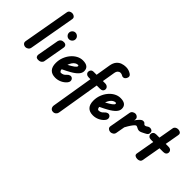

<svg xmlns="http://www.w3.org/2000/svg" viewBox="-72 -1808 3117 3117"><g transform="rotate(45 1486.0 -250.0)"><path d="M115.5 0Q99.5 0 82.5 -7.5Q65.5 -15 55.2 -30.8Q45 -46.5 49 -71L191 -874.5Q196.5 -904.5 217 -916.5Q237.5 -928.5 261 -928.5Q291.5 -928.5 314.8 -909.8Q338 -891 331 -856.5L191 -62.5Q185.5 -32 162.2 -16Q139 0 115.5 0Z M409 0Q372.5 0 359.2 -18.5Q346 -37 349.5 -62.5L417 -440.5Q418.5 -449 426.2 -463.2Q434 -477.5 451.5 -489Q469 -500.5 499 -500.5Q533 -500.5 549.2 -482Q565.5 -463.5 560 -432L493 -52.5Q490.5 -37 469.5 -18.5Q448.5 0 409 0ZM449.5 -666.5Q449.5 -697 471.5 -719.8Q493.5 -742.5 524 -742.5Q553.5 -742.5 577.2 -720.8Q601 -699 601 -666.5Q601 -635 578.2 -612.8Q555.5 -590.5 524 -590.5Q494 -590.5 471.8 -612.8Q449.5 -635 449.5 -666.5Z M808 9Q727 9 686 -36Q645 -81 645 -167.5Q645 -235.5 668.2 -297Q691.5 -358.5 731.5 -406.5Q771.5 -454.5 822.8 -482Q874 -509.5 929.5 -509.5Q998.5 -509.5 1032.8 -481.8Q1067 -454 1067 -400.5Q1067 -378 1057.8 -356.5Q1048.5 -335 1029.8 -314.2Q1011 -293.5 983 -272.8Q955 -252 917.5 -231Q894.5 -217.5 860 -199.8Q825.5 -182 785.5 -163Q786 -154.5 787.2 -147.8Q788.5 -141 790.5 -135.5Q794.5 -125.5 801.8 -119Q809 -112.5 819 -112.5Q842 -112.5 864.8 -123Q887.5 -133.5 904.5 -154.5Q927 -180.5 953.2 -188Q979.5 -195.5 1001 -179.5Q1011.5 -172 1018.5 -157Q1025.5 -142 1023.2 -122.2Q1021 -102.5 1002 -79.5Q967.5 -38.5 916 -14.8Q864.5 9 808 9ZM801 -279.5Q815 -287 828.5 -294.8Q842 -302.5 856 -310.5Q883.5 -326.5 901.5 -340Q919.5 -353.5 928.8 -364.8Q938 -376 938 -385Q938 -391.5 935.2 -396.5Q932.5 -401.5 926 -401.5Q898 -401.5 874 -386.2Q850 -371 831.5 -343.5Q813 -316 801 -279.5Z M1177 427Q1149.5 427 1134 413.2Q1118.5 399.5 1113.2 380.2Q1108 361 1111 344L1230 -379H1190Q1158 -379 1138 -396Q1118 -413 1118 -439Q1118 -464 1134.2 -482.2Q1150.5 -500.5 1183 -500.5H1250L1291.5 -753Q1303 -821 1334.5 -859.2Q1366 -897.5 1409.2 -913Q1452.5 -928.5 1498 -928.5Q1533.5 -928.5 1562.8 -919.2Q1592 -910 1620 -891Q1639 -878.5 1643.8 -858Q1648.5 -837.5 1634 -811Q1617 -782 1594.2 -776.8Q1571.5 -771.5 1558.5 -780.5Q1549.5 -786 1534.8 -792.2Q1520 -798.5 1498 -798.5Q1478.5 -798.5 1458 -779.8Q1437.5 -761 1431 -720.5L1394.5 -500.5H1445.5Q1479.5 -500.5 1499.8 -482.2Q1520 -464 1520 -439Q1520 -411.5 1502 -395.2Q1484 -379 1452.5 -379H1374.5L1251.5 364.5Q1248 389.5 1227 408.2Q1206 427 1177 427Z M1672 9Q1591 9 1550 -36Q1509 -81 1509 -167.5Q1509 -235.5 1532.2 -297Q1555.5 -358.5 1595.5 -406.5Q1635.5 -454.5 1686.8 -482Q1738 -509.5 1793.5 -509.5Q1862.5 -509.5 1896.8 -481.8Q1931 -454 1931 -400.5Q1931 -378 1921.8 -356.5Q1912.5 -335 1893.8 -314.2Q1875 -293.5 1847 -272.8Q1819 -252 1781.5 -231Q1758.5 -217.5 1724 -199.8Q1689.5 -182 1649.5 -163Q1650 -154.5 1651.2 -147.8Q1652.5 -141 1654.5 -135.5Q1658.5 -125.5 1665.8 -119Q1673 -112.5 1683 -112.5Q1706 -112.5 1728.8 -123Q1751.5 -133.5 1768.5 -154.5Q1791 -180.5 1817.2 -188Q1843.5 -195.5 1865 -179.5Q1875.5 -172 1882.5 -157Q1889.5 -142 1887.2 -122.2Q1885 -102.5 1866 -79.5Q1831.5 -38.5 1780 -14.8Q1728.5 9 1672 9ZM1665 -279.5Q1679 -287 1692.5 -294.8Q1706 -302.5 1720 -310.5Q1747.5 -326.5 1765.5 -340Q1783.5 -353.5 1792.8 -364.8Q1802 -376 1802 -385Q1802 -391.5 1799.2 -396.5Q1796.5 -401.5 1790 -401.5Q1762 -401.5 1738 -386.2Q1714 -371 1695.5 -343.5Q1677 -316 1665 -279.5Z M2066 0Q2038.5 0 2016.5 -18.2Q1994.5 -36.5 1999.5 -68.5L2066 -441.5Q2071.5 -470.5 2094.8 -485.5Q2118 -500.5 2141.5 -500.5Q2169.5 -500.5 2191.8 -479.8Q2214 -459 2208 -424.5L2204.5 -407.5Q2233 -450.5 2262.2 -478.5Q2291.5 -506.5 2316 -506.5Q2339.5 -506.5 2349.5 -498Q2359.5 -489.5 2366.2 -480.8Q2373 -472 2386 -472Q2400.5 -472 2415.2 -481.5Q2430 -491 2437.5 -496Q2452 -505.5 2474.8 -506Q2497.5 -506.5 2515.8 -493.5Q2534 -480.5 2534 -450Q2534 -428.5 2523.8 -415.2Q2513.5 -402 2499.2 -394Q2485 -386 2473.5 -380Q2454 -369.5 2426.8 -356.8Q2399.5 -344 2382 -344Q2362 -344 2345.8 -351.2Q2329.5 -358.5 2316.2 -365.8Q2303 -373 2291 -373Q2283 -373 2266.5 -357.5Q2250 -342 2226 -307.2Q2202 -272.5 2171 -215L2143 -58.5Q2137.5 -30 2113.8 -15Q2090 0 2066 0Z M2683.5 0Q2655.5 0 2632.5 -14Q2609.5 -28 2616 -62.5L2671.5 -379H2620Q2586 -379 2567.8 -396Q2549.5 -413 2549.5 -439Q2549.5 -465.5 2567.8 -483Q2586 -500.5 2620 -500.5H2693L2738.5 -760.5Q2743 -784.5 2764.2 -798.2Q2785.5 -812 2808.5 -812Q2828 -812 2846.2 -806Q2864.5 -800 2874.8 -786Q2885 -772 2880.5 -747L2837 -500.5H2900.5Q2935 -500.5 2953.5 -483Q2972 -465.5 2972 -439Q2972 -413 2953.5 -396Q2935 -379 2900.5 -379H2816L2758 -50.5Q2752.5 -23 2731.5 -11.5Q2710.5 0 2683.5 0Z"/></g></svg>

Font: Edu VIC WA NT Hand
Style: Regular
Weight: 400
Designer: Tina and Corey Anderson, Eben Sorkin, Mirko Velimirovic
Foundry: Google for Education
Version: Version 1.000